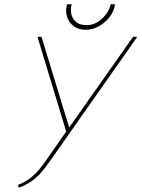

<svg xmlns="http://www.w3.org/2000/svg" viewBox="-20 -873 665 902"><path d="M520 -853H500L498 -846Q488 -810 456.5 -782.5Q425 -755 387 -755Q344 -755 326 -782Q308 -809 315 -846L317 -853H295L293 -846Q287 -815 297 -789Q307 -763 329.5 -748Q352 -733 382 -733Q414 -733 442.5 -748.5Q471 -764 492 -789.5Q513 -815 519 -846ZM605 -700 305 -274 175 -700H156L291 -255L194 -116Q180 -96 163.5 -76Q147 -56 124 -37.5Q101 -19 64 -4L69 9Q94 -1 113 -12Q132 -23 147.5 -36.5Q163 -50 178.5 -68.5Q194 -87 211 -111L625 -700Z"/></svg>

Font: Advent Pro Thin
Style: Italic
Weight: 250
Italic angle: -12°
Version: Version 3.000